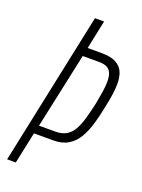

<svg xmlns="http://www.w3.org/2000/svg" viewBox="-133 -750 600 812"><g transform="rotate(20 167.0 -344.0)"><path d="M5 0 150 -688H191L164 -559H227Q269 -559 292.5 -546Q316 -533 325 -511Q334 -489 334 -461Q334 -436 330 -409Q326 -382 319 -350Q311 -309 300 -271Q289 -233 272 -204Q255 -175 228 -158.5Q201 -142 160 -142H74L44 0ZM83 -180H157Q186 -180 205.5 -191.5Q225 -203 237.5 -225Q250 -247 259 -278.5Q268 -310 277 -350Q283 -381 287 -407.5Q291 -434 291 -454Q291 -476 285 -491Q279 -506 265.5 -513Q252 -520 228 -520H156Z"/></g></svg>

Font: Saira UltraCondensed ExtraLight
Style: Italic
Weight: 250
Width: 1
Italic angle: -12°
Designer: Hector Gatti with collaboration of the Omnibus-Type team
Foundry: Omnibus-Type
Version: Version 1.101